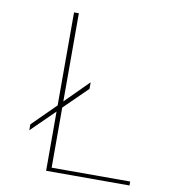

<svg xmlns="http://www.w3.org/2000/svg" viewBox="-81 -792 765 862"><g transform="rotate(10 301.0 -361.0)"><path d="M567 0V-18H209V-292L315 -396V-426L209 -320V-722H187V-270V-298L81 -193V-166L187 -270V0Z"/></g></svg>

Font: Perun Thin
Style: Regular
Weight: 100
Foundry: Copyright (c) Stefan Peev, Context Ltd, 2016
Version: Version 1.089